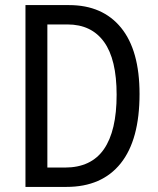

<svg xmlns="http://www.w3.org/2000/svg" viewBox="-20 -734 620 754"><path d="M528 -365Q528 -185 454 -92.5Q380 0 241 0H80V-714H251Q383 -714 455.5 -625Q528 -536 528 -365ZM438 -362Q438 -501 388.5 -569.5Q339 -638 245 -638H166V-76H235Q338 -76 388 -148Q438 -220 438 -362Z"/></svg>

Font: Noto Sans Devanagari Condensed
Style: Regular
Weight: 400
Width: 3
Designer: Jelle Bosma - Monotype Design Team
Foundry: Monotype Imaging Inc.
Version: Version 2.004; ttfautohint (v1.8.4.7-5d5b)